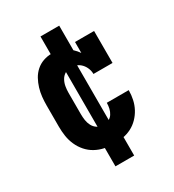

<svg xmlns="http://www.w3.org/2000/svg" viewBox="-178 -731 855 941"><g transform="rotate(-30 250.0 -260.5)"><path d="M247 8Q220 8 193.5 2.5Q167 -3 143.5 -16Q120 -29 102 -49.5Q84 -70 73 -95Q62 -120 58 -146.5Q54 -173 54 -200V-320Q54 -344 56.5 -368Q59 -392 66 -415Q73 -438 84.5 -459Q96 -480 114 -496Q132 -512 155 -520Q178 -528 202 -528Q221 -528 239.5 -523.5Q258 -519 274.5 -509.5Q291 -500 305 -487Q319 -474 330 -458V-520H438V-339H330Q330 -355 324 -370.5Q318 -386 307 -398Q296 -410 280.5 -416.5Q265 -423 249 -423Q232 -423 216.5 -413.5Q201 -404 192.5 -388.5Q184 -373 181 -355.5Q178 -338 178 -320V-200Q178 -182 180.5 -165Q183 -148 191 -132.5Q199 -117 214.5 -107Q230 -97 247 -97Q263 -97 277.5 -104Q292 -111 300.5 -124Q309 -137 312.5 -152.5Q316 -168 316 -183V-184H440V-182Q440 -157 434.5 -131.5Q429 -106 417 -83.5Q405 -61 387 -42.5Q369 -24 346.5 -12.5Q324 -1 298.5 3.5Q273 8 247 8ZM197 107V-52H218V-468H197V-628H303V-468H282V-52H303V107Z"/></g></svg>

Font: Iosevka Curly Slab Extrabold
Style: Regular
Weight: 800
Monospace: yes
Designer: Belleve Invis
Foundry: Belleve Invis
Version: Version 22.1.2; ttfautohint (v1.8.4)